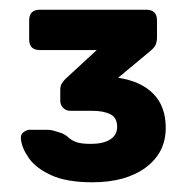

<svg xmlns="http://www.w3.org/2000/svg" viewBox="-20 -720 391 395"><path d="M170 -345Q117 -345 85.5 -359.5Q54 -374 39.5 -394.5Q25 -415 23 -434Q22 -444 29 -448.5Q36 -453 40 -453H76Q85 -453 92.5 -450.5Q100 -448 107 -446Q116 -442 121 -437Q126 -432 136 -428Q146 -424 167 -424Q192 -424 206.5 -433Q221 -442 221 -459Q221 -478 207 -485Q193 -492 170 -492H125Q116 -492 110 -498Q104 -504 104 -513V-536Q104 -543 107 -548Q110 -553 115 -558L179 -617H62Q40 -617 40 -639V-678Q40 -700 62 -700H281Q303 -700 303 -678V-644Q303 -635 300.5 -628.5Q298 -622 288 -614L223 -560Q270 -553 295.5 -527Q321 -501 321 -457Q321 -406 280 -375.5Q239 -345 170 -345Z"/></svg>

Font: Rubik Light SemiBold
Style: Regular
Weight: 600
Version: Version 2.300;gftools[0.9.30]